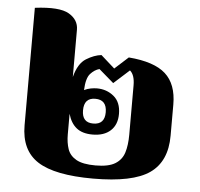

<svg xmlns="http://www.w3.org/2000/svg" viewBox="-49 -686 782 749"><g transform="rotate(5 342.5 -312.0)"><path d="M342 12Q192 12 125 -31Q58 -74 58 -172V-632Q154 -644 191.5 -622Q229 -600 229 -561V-376Q243 -430 274 -449Q305 -468 333 -471L387 -423L440 -471Q540 -463 584.5 -423Q629 -383 629 -303V-181Q629 -80 563 -34Q497 12 342 12ZM229 -151Q229 -119 237.5 -94Q246 -69 271.5 -54.5Q297 -40 347 -40Q398 -40 424 -56Q450 -72 459 -101Q468 -130 468 -171V-364Q468 -405 449 -421L388 -366L330 -416Q311 -411 295 -393.5Q279 -376 277 -329Q289 -335 302.5 -337.5Q316 -340 327 -340Q365 -340 393 -317Q421 -294 421 -248Q421 -206 395.5 -182.5Q370 -159 325 -159Q285 -159 262 -177.5Q239 -196 229 -232ZM324 -202Q369 -202 369 -250Q369 -299 324 -299Q280 -299 280 -250Q280 -202 324 -202Z"/></g></svg>

Font: Noto Serif Thai SemiCondensed Black
Style: Regular
Weight: 900
Width: 4
Designer: Monotype Design Team
Foundry: Monotype Imaging Inc.
Version: Version 2.002; ttfautohint (v1.8.4.7-5d5b)